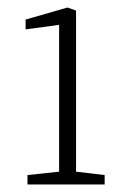

<svg xmlns="http://www.w3.org/2000/svg" viewBox="-20 -490 330 510"><path d="M53 -25 137 -34V-424L48 -412V-438L159 -470L182 -462V-34L258 -25V0H53Z"/></svg>

Font: Grenze ExtraLight
Style: Regular
Weight: 275
Designer: Renata Polastri
Foundry: Omnibus-Type
Version: Version 1.002; ttfautohint (v1.8)